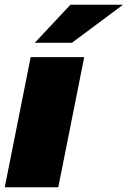

<svg xmlns="http://www.w3.org/2000/svg" viewBox="-25 -787 537 807"><path d="M-5 0 104 -547H329L220 0ZM121 -607 271 -767H492L277 -607Z"/></svg>

Font: Montserrat Thin Black
Style: Italic
Weight: 900
Italic angle: -11.3°
Version: Version 9.000